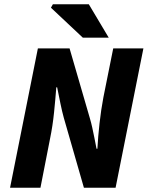

<svg xmlns="http://www.w3.org/2000/svg" viewBox="-20 -877 690 897"><path d="M27 0 157 -651H305L400 -324Q406 -304 411 -281Q416 -258 421 -233Q426 -208 431 -182H435Q438 -238 445 -301Q452 -364 463 -422L509 -651H650L520 0H372L278 -327Q270 -356 262.5 -392.5Q255 -429 247 -469H243Q239 -415 232.5 -351.5Q226 -288 214 -230L169 0ZM367 -701 218 -841 227 -857H395L488 -701Z"/></svg>

Font: Source Sans 3 ExtraBold
Style: Italic
Weight: 800
Italic angle: -11°
Version: Version 3.052;hotconv 1.1.0;makeotfexe 2.6.0